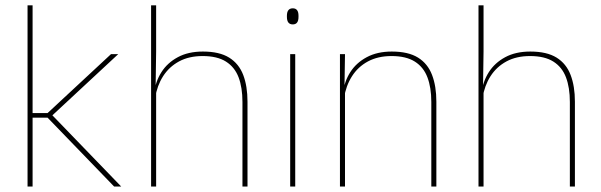

<svg xmlns="http://www.w3.org/2000/svg" viewBox="-20 -684 2202 704"><path d="M398.5 0 154.5 -252.5H93V-269.5H154.5L387 -485.5H413.5L166 -255.5V-267.5L424.5 0ZM81 0V-664.5H99.5V0Z M869 0V-310Q869 -363 854.8 -400.5Q840.5 -438 808.5 -458.2Q776.5 -478.5 723 -478.5Q673 -478.5 636.5 -458.8Q600 -439 578 -404.5Q556 -370 549 -325.5L538 -344H545.5Q550 -385 571.8 -419.2Q593.5 -453.5 631.8 -474.2Q670 -495 724 -495Q784.5 -495 820.2 -472.8Q856 -450.5 871.8 -409.2Q887.5 -368 887.5 -311V0ZM534 0V-664.5H552.5V-495.5L550.5 -357L552.5 -354V0Z M1044 0V-485.5H1062.5V0ZM1053.5 -594.5Q1043 -594.5 1037.5 -601.2Q1032 -608 1032 -622V-626.5Q1032 -640 1037.5 -646.8Q1043 -653.5 1053.5 -653.5Q1064 -653.5 1069.2 -646.8Q1074.5 -640 1074.5 -626.5V-622Q1074.5 -608 1069.2 -601.2Q1064 -594.5 1053.5 -594.5Z M1561.5 0V-310Q1561.5 -363 1547.2 -400.5Q1533 -438 1501 -458.2Q1469 -478.5 1415.5 -478.5Q1366 -478.5 1329.2 -458.8Q1292.5 -439 1270.5 -404.2Q1248.5 -369.5 1241.5 -325L1232.5 -344H1238Q1242.5 -385 1264.2 -419.2Q1286 -453.5 1324.5 -474.2Q1363 -495 1416.5 -495Q1477 -495 1512.8 -472.8Q1548.5 -450.5 1564.2 -409.2Q1580 -368 1580 -311V0ZM1226.5 0V-485.5H1245L1243 -358.5H1245V0Z M2069.5 0V-310Q2069.5 -363 2055.2 -400.5Q2041 -438 2009 -458.2Q1977 -478.5 1923.5 -478.5Q1873.5 -478.5 1837 -458.8Q1800.5 -439 1778.5 -404.5Q1756.5 -370 1749.5 -325.5L1738.5 -344H1746Q1750.5 -385 1772.2 -419.2Q1794 -453.5 1832.2 -474.2Q1870.5 -495 1924.5 -495Q1985 -495 2020.8 -472.8Q2056.5 -450.5 2072.2 -409.2Q2088 -368 2088 -311V0ZM1734.5 0V-664.5H1753V-495.5L1751 -357L1753 -354V0Z"/></svg>

Font: Anek Tamil Thin
Style: Regular
Weight: 250
Designer: Aadarsh Rajan (Tamil), Yesha Goshar (Latin)
Foundry: Ek Type
Version: Version 1.003